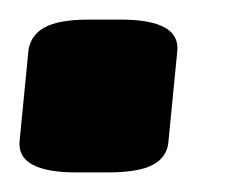

<svg xmlns="http://www.w3.org/2000/svg" viewBox="-26 -174 234 196"><path d="M52 2Q-9 2 -6 -30L3 -122Q5 -138 19.5 -146Q34 -154 65 -154H97Q158 -154 155 -122L146 -30Q145 -14 130.5 -6Q116 2 84 2Z"/></svg>

Font: Asap Semi Condensed Semi Condensed Regular
Style: Bold Italic
Weight: 700
Width: 4
Italic angle: -6°
Designer: Pablo Cosgaya
Foundry: Omnibus-Type
Version: Version 3.001; ttfautohint (v1.8.4.7-5d5b)